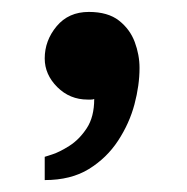

<svg xmlns="http://www.w3.org/2000/svg" viewBox="-20 -166 314 322"><path d="M55 136Q55 136 55 126Q55 116 55 106.5Q55 97 55 97Q55 97 67.5 93Q80 89 96.5 78.5Q113 68 125.5 49Q138 30 138 0Q136 1 132.5 1Q129 1 127 1Q97 1 76 -20Q55 -41 55 -68Q55 -98 75 -122Q95 -146 129 -146Q161 -146 179.5 -131.5Q198 -117 206 -95.5Q214 -74 214 -52Q214 -23 205.5 9Q197 41 178 70Q159 99 129 117.5Q99 136 55 136Z"/></svg>

Font: Inclusive Sans SemiBold
Style: Regular
Weight: 600
Designer: Olivia King
Foundry: Olivia King
Version: Version 2.004